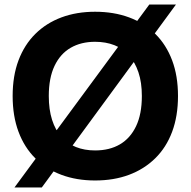

<svg xmlns="http://www.w3.org/2000/svg" viewBox="-20 -790 844 850"><path d="M401 9Q319 9 252 -16Q185 -41 136.5 -89Q88 -137 62 -206.5Q36 -276 36 -365Q36 -454 62 -523Q88 -592 136.5 -640Q185 -688 252 -713Q319 -738 401 -738Q484 -738 551.5 -713Q619 -688 667.5 -640Q716 -592 742 -523Q768 -454 768 -365Q768 -276 742 -206.5Q716 -137 667 -89Q618 -41 551 -16Q484 9 401 9ZM401 -124Q465 -124 511 -151Q557 -178 582.5 -231.5Q608 -285 608 -365Q608 -425 593 -469.5Q578 -514 551.5 -544.5Q525 -575 486.5 -590Q448 -605 401 -605Q339 -605 293 -578.5Q247 -552 221.5 -498.5Q196 -445 196 -365Q196 -305 210.5 -259.5Q225 -214 252 -184Q279 -154 316.5 -139Q354 -124 401 -124ZM44 40 641 -770H759L165 40Z"/></svg>

Font: Mona Sans ExtraLight
Style: Bold
Weight: 700
Version: Version 2.000